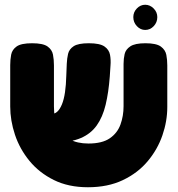

<svg xmlns="http://www.w3.org/2000/svg" viewBox="-20 -768 747 808"><path d="M350 20Q268 20 206.5 -10.5Q145 -41 104 -91Q63 -141 43 -201Q23 -261 23 -320V-494Q23 -517 27 -538Q31 -559 50 -572.5Q69 -586 115 -586Q161 -586 180 -572.5Q199 -559 203 -538Q207 -517 207 -493V-320Q207 -269 223.5 -234.5Q240 -200 272.5 -182Q305 -164 352 -164Q410 -164 442 -186Q474 -208 487 -244Q500 -280 500 -321V-499Q500 -521 504.5 -540.5Q509 -560 528.5 -573Q548 -586 592 -586Q638 -586 657 -572Q676 -558 680 -537Q684 -516 684 -493V-318Q684 -258 663.5 -198.5Q643 -139 601.5 -89.5Q560 -40 497 -10Q434 20 350 20ZM147 -169V-288H195Q210 -288 221 -298Q232 -308 240.5 -328.5Q249 -349 253.5 -379.5Q258 -410 259 -450L261 -500Q262 -522 266.5 -541.5Q271 -561 290 -573.5Q309 -586 354 -586Q400 -586 419.5 -572.5Q439 -559 443 -537.5Q447 -516 445 -492L442 -446Q437 -379 424.5 -327Q412 -275 387 -240Q362 -205 320 -187Q278 -169 215 -169ZM591 -642Q571 -642 556 -658Q541 -674 541 -696Q541 -717 556 -732.5Q571 -748 591 -748Q611 -748 626.5 -732.5Q642 -717 642 -696Q642 -674 627 -658Q612 -642 591 -642Z"/></svg>

Font: Fredoka
Style: Bold
Weight: 700
Designer: Ben Nathan
Foundry: Milena B. Brandão, Ben Nathan
Version: Version 2.001